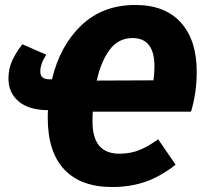

<svg xmlns="http://www.w3.org/2000/svg" viewBox="-20 -733 811 772"><path d="M353 -284Q352 -270 352 -243Q352 -115 460 -115Q506 -115 542.5 -130.5Q579 -146 616 -173L686 -71Q629 -25 567 -3Q505 19 431 19Q305 19 238.5 -51.5Q172 -122 172 -259Q172 -280 173 -290H172Q94 -291 54 -326Q14 -361 14 -417Q14 -458 30 -491.5Q46 -525 70 -555L166 -513Q142 -476 142 -446Q142 -429 151.5 -421.5Q161 -414 183 -414H189Q221 -549 307 -631Q393 -713 524 -713Q644 -713 707.5 -642Q771 -571 771 -445Q771 -359 748 -284ZM369 -409 597 -410Q601 -437 601 -466Q601 -580 513 -580Q456 -580 421 -533Q386 -486 369 -409Z"/></svg>

Font: Trujillo ExtraBold
Style: Italic
Weight: 800
Italic angle: -8°
Designer: Fira Sans original fonts by bBox Type GmbH, Carrois Corporate GbR, & Edenspiekermann AG / Changes by Cristiano Sobral
Foundry: Fira Sans original fonts by bBox Type GmbH, Carrois Corporate GbR, & Edenspiekermann AG / Changes by Cristiano Sobral
Version: Version 4.301;July 28, 2020;FontCreator 13.0.0.2655 64-bit